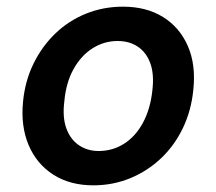

<svg xmlns="http://www.w3.org/2000/svg" viewBox="-20 -544 649 576"><path d="M260 12Q190 12 140 -20Q90 -52 66 -108.5Q42 -165 49 -238Q55 -301 80.5 -353Q106 -405 146 -443.5Q186 -482 238 -503Q290 -524 349 -524Q419 -524 469 -493Q519 -462 543.5 -406Q568 -350 560 -275Q554 -213 529 -160.5Q504 -108 463.5 -69.5Q423 -31 371 -9.5Q319 12 260 12ZM276 -91Q318 -91 352.5 -113Q387 -135 409 -176Q431 -217 437 -272Q443 -321 431 -354Q419 -387 393.5 -404Q368 -421 333 -421Q292 -421 257.5 -399Q223 -377 200.5 -336.5Q178 -296 173 -240Q167 -192 179 -159Q191 -126 216.5 -108.5Q242 -91 276 -91Z"/></svg>

Font: DM Sans 12pt SemiBold
Style: Italic
Weight: 600
Italic angle: -10°
Version: Version 4.004;gftools[0.9.30]